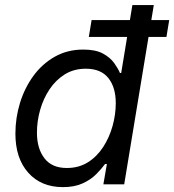

<svg xmlns="http://www.w3.org/2000/svg" viewBox="-20 -748 707 779"><path d="M235.4 11.2Q146.5 11.2 94.5 -47.4Q42.5 -106 42.5 -205.6Q42.5 -269.5 61 -330.1Q79.6 -390.6 115.2 -439.7Q150.9 -488.8 202.1 -517.8Q253.4 -546.9 317.9 -546.9Q367.7 -546.9 397.5 -530.8Q427.2 -514.6 443.1 -492.4Q459 -470.2 466.8 -451.7H471.7L517.1 -727.5H604L483.9 0H399.4L413.6 -82.5H406.2Q391.6 -62.5 369.9 -40.8Q348.1 -19 315.2 -3.9Q282.2 11.2 235.4 11.2ZM251 -66.4Q299.8 -66.4 336.7 -89.6Q373.5 -112.8 398.7 -151.6Q423.8 -190.4 436.8 -237.1Q449.7 -283.7 449.7 -329.6Q449.7 -394 419.4 -431.6Q389.2 -469.2 328.1 -469.2Q279.8 -469.2 242.9 -446.3Q206.1 -423.3 180.9 -385.5Q155.8 -347.7 142.8 -302Q129.9 -256.3 129.9 -209.5Q129.9 -145.5 160.2 -106Q190.4 -66.4 251 -66.4ZM340.3 -598.1 351.6 -666.5H666.5L655.3 -598.1Z"/></svg>

Font: Inter 18pt
Style: Italic
Weight: 400
Italic angle: -9.3988°
Designer: Rasmus Andersson
Foundry: rsms
Version: Version 4.001;git-66647c0bb